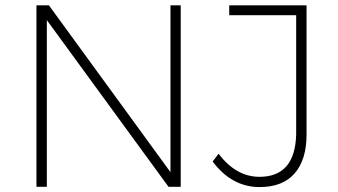

<svg xmlns="http://www.w3.org/2000/svg" viewBox="-20 -720 1304 740"><path d="M676.5 0H629.5L160.5 -642.5V0H120.5V-699.5H168.5L637 -56.5V-699.5H676.5ZM980.5 1Q873.5 1 799.5 -97.5L822.5 -127.5Q890 -38.5 980 -38.5Q1117 -38.5 1121.5 -201.5V-661.5H863.5V-699.5H1161.5V-201Q1161.5 -105 1115.8 -52Q1070 1 980.5 1Z"/></svg>

Font: Argentum Novus ExtraLight
Style: Regular
Weight: 250
Designer: Julieta Ulanovsky (font) & Cristiano Sobral (main changes)
Foundry: Julieta Ulanovsky (font) & Cristiano Sobral (main changes)
Version: Version 3.00;November 27, 2020;FontCreator 13.0.0.2655 64-bi